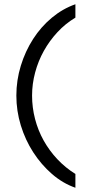

<svg xmlns="http://www.w3.org/2000/svg" viewBox="-20 -759 409 904"><path d="M335 60Q288 31 250 -9.5Q212 -50 185.5 -97.5Q159 -145 145 -199Q131 -253 131 -309Q131 -364 145.5 -418Q160 -472 186.5 -519.5Q213 -567 250.5 -607.5Q288 -648 335 -676V-739Q275 -718 224 -675.5Q173 -633 136 -575.5Q99 -518 78 -449.5Q57 -381 57 -309Q57 -237 78 -168.5Q99 -100 136.5 -42Q174 16 224.5 60Q275 104 335 125Z"/></svg>

Font: Involve
Style: Regular
Weight: 400
Designer: Stefan Peev
Foundry: Context Ltd.
Version: Version 1.001